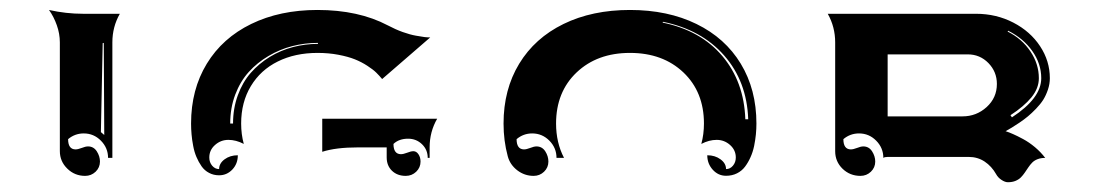

<svg xmlns="http://www.w3.org/2000/svg" viewBox="-20 -497 2271 393"><path d="M80.3 -476.6Q115 -468.8 150.1 -468.8H225.3Q210 -442.1 210 -410.2V-173.8H201.2Q201.2 -194.3 186.5 -209.1Q171.9 -223.9 151.4 -223.9Q133.3 -223.9 119.4 -212.2Q119.4 -191.4 134.5 -191.2Q139.6 -191.2 147.3 -194.2Q155 -197.3 160.2 -197.3Q171.6 -197.3 178.1 -187.3Q184.6 -177.2 184.6 -166.3Q184.6 -154.1 175.7 -145.5Q166.7 -137 154.3 -137Q132.8 -137 117.7 -151.9Q102.5 -166.7 102.5 -187.7V-410.2Q102.5 -428 96.3 -445.4Q90.1 -462.9 80.3 -476.6ZM186.5 -226.6 193.4 -220.7 192.4 -409.2 190.2 -408.7Z M371.1 -244.1Q371.1 -313.7 403.3 -366.6Q435.5 -419.4 494.3 -448Q553 -476.6 629.9 -476.6Q713.9 -476.6 773.7 -445.1Q789.3 -436.8 804.4 -431.4Q819.6 -426 831.2 -424Q842.8 -421.9 849.1 -421.1Q855.5 -420.4 860.6 -420.4L762.2 -335.2Q756.6 -342 750.1 -348.4Q743.7 -354.7 731.8 -362.4Q720 -370.1 706.3 -375.6Q692.6 -381.1 672.6 -384.9Q652.6 -388.7 629.9 -388.7Q584 -388.7 548.7 -371.2Q513.4 -353.8 493.5 -320.8Q473.6 -287.8 473.6 -244.1Q473.6 -222.2 479 -202.4Q463.1 -210.7 447.5 -210.7Q431.9 -210.7 420.2 -200.3Q408.4 -189.9 408.4 -174.6Q408.4 -164.8 414.3 -157.8Q420.2 -150.9 428.5 -150.9Q428.5 -162.6 439.7 -170.9Q450.9 -179.2 466.8 -179.2Q466.8 -161.9 455.6 -150Q444.3 -138.2 428.5 -138.2Q417.2 -138.2 408 -143.1Q398.7 -147.9 392.6 -156.6Q386.5 -165.3 382.1 -175.7Q377.7 -186 375.4 -198.5Q373 -210.9 372.1 -221.9Q371.1 -232.9 371.1 -244.1ZM451.2 -244.1H457Q457 -275.1 466.8 -302Q476.6 -328.9 493.3 -347.9Q510 -366.9 532.2 -380.5Q554.4 -394 579.5 -400.6Q604.5 -407.2 630.9 -407.2V-409.2Q604 -409.2 578.2 -402.6Q552.5 -396 529.4 -382.3Q506.3 -368.7 489 -349.5Q471.7 -330.3 461.4 -303.1Q451.2 -275.9 451.2 -244.1ZM639.6 -186.3V-253.9H874.8Q859.4 -227.3 859.4 -195.3V-173.8H855.5Q855.5 -190.4 843.8 -201.8Q832 -213.1 815.4 -213.1Q796.6 -213.1 785.4 -202.4Q785.4 -181.6 800.5 -181.4Q805.7 -181.4 813.4 -184.4Q821 -187.5 826.2 -187.5Q832.3 -187.5 836.5 -181.3Q840.8 -175 840.8 -166.3Q840.8 -154.1 831.9 -145.5Q823 -137 810.5 -137Q793.2 -137 782.3 -147.5Q771.5 -158 771.5 -174.8V-195.3H712.9Q667.5 -195.3 639.6 -186.3Z M1010.7 -244.1Q1010.7 -313.7 1042.7 -366.5Q1074.7 -419.2 1133.4 -447.9Q1192.1 -476.6 1269.5 -476.6Q1346.9 -476.6 1405.6 -447.9Q1464.4 -419.2 1496.3 -366.5Q1528.3 -313.7 1528.3 -244.1Q1528.3 -232.9 1527.2 -221.8Q1526.1 -210.7 1523.6 -198.2Q1521 -185.8 1516.2 -175.2Q1511.5 -164.6 1505 -155.9Q1498.5 -147.2 1488.5 -142.2Q1478.5 -137.2 1466.1 -137.2Q1450.2 -137.2 1439 -149.5Q1427.7 -161.9 1427.7 -179.2Q1443.6 -179.2 1454.8 -170.9Q1466.1 -162.6 1466.1 -150.9Q1474.4 -150.9 1480.2 -157.8Q1486.1 -164.8 1486.1 -174.6Q1486.1 -189.7 1474.4 -200.2Q1462.6 -210.7 1447 -210.7Q1431.4 -210.7 1415.5 -202.4Q1420.9 -222.2 1420.9 -244.1Q1420.9 -308.8 1378.8 -348.8Q1336.7 -388.7 1269.5 -388.7Q1202.4 -388.7 1160.3 -348.8Q1118.2 -308.8 1118.2 -244.1Q1118.2 -205.1 1134.5 -173.8H1119.1Q1119.1 -194.3 1104.5 -209.1Q1089.8 -223.9 1069.3 -223.9Q1051.3 -223.9 1037.4 -212.2Q1037.4 -191.4 1052.5 -191.2Q1057.6 -191.2 1065.3 -194.2Q1073 -197.3 1078.1 -197.3Q1089.6 -197.3 1096.1 -187.3Q1102.5 -177.2 1102.5 -166.3Q1102.5 -154.1 1093.6 -145.5Q1084.7 -137 1072.3 -137Q1053.7 -137 1038.8 -148.4Q1023.9 -159.9 1019.3 -177.2Q1010.7 -209 1010.7 -244.1ZM1336.4 -450.7Q1414.1 -434.8 1458.5 -382.3Q1502.9 -329.8 1505.6 -252.9H1511.5Q1508.8 -330.3 1462.4 -383.3Q1416 -436.3 1336.9 -452.4Z M1674.3 -468.8H1977.5Q2019.3 -468.8 2054.2 -450.7Q2089.1 -432.6 2109 -402.3Q2128.9 -372.1 2128.9 -336.9Q2128.9 -325.2 2125 -313.6Q2121.1 -302 2115.4 -292.8Q2109.6 -283.7 2100.6 -274.4Q2091.6 -265.1 2084.1 -258.9Q2076.7 -252.7 2066.5 -245.8Q2056.4 -239 2051 -235.8Q2045.7 -232.7 2038.3 -228.5Q2045.7 -226.1 2053.7 -222.5Q2061.8 -219 2074.1 -212.4Q2086.4 -205.8 2098.5 -195.7Q2110.6 -185.5 2119.4 -173.8Q2110.4 -173.8 2103.6 -171.1Q2096.9 -168.5 2092.7 -164.1Q2088.4 -159.7 2084.8 -154.3Q2081.3 -148.9 2077.6 -143.7Q2074 -138.4 2069.7 -134Q2065.4 -129.6 2058.7 -126.8Q2052 -124 2043 -124Q2037.1 -124 2029.9 -128.8Q2022.7 -133.5 2019 -140.4Q2009.8 -156.7 1995.4 -166.3Q1981 -175.8 1962.9 -175.8H1796.9Q1790.8 -175.8 1788.1 -173.8Q1788.1 -194.3 1773.4 -209.1Q1758.8 -223.9 1738.3 -223.9Q1720.2 -223.9 1706.3 -212.2Q1706.3 -191.4 1721.4 -191.2Q1726.6 -191.2 1734.3 -194.2Q1741.9 -197.3 1747.1 -197.3Q1758.5 -197.3 1765 -187.3Q1771.5 -177.2 1771.5 -166.3Q1771.5 -154.1 1762.6 -145.5Q1753.7 -137 1741.2 -137Q1719.7 -137 1704.6 -151.6Q1689.5 -166.3 1689.5 -187.5V-410.2Q1689.5 -441.9 1674.3 -468.8ZM1796.9 -258.8H1950.2Q1978.5 -258.8 1999.5 -277.8Q2020.5 -296.9 2020.5 -325.2Q2020.5 -350.1 2003.2 -367.9Q1985.8 -385.7 1960.9 -385.7H1796.9ZM2042.5 -432.4Q2072 -417.5 2089.2 -391.7Q2106.4 -366 2106.4 -336.9Q2106.4 -316.4 2091.2 -297.7Q2075.9 -279.1 2048.3 -261.2L2051.3 -256.8Q2111.3 -295.9 2111.3 -336.9Q2111.3 -366.7 2092.9 -392.7Q2074.5 -418.7 2043.5 -434.1Z"/></svg>

Font: AgreloyInT3
Style: Medium
Weight: 400
Designer: gluk
Foundry: gluk
Version: Version 0.27